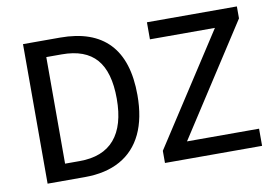

<svg xmlns="http://www.w3.org/2000/svg" viewBox="-71 -771 1274 888"><g transform="rotate(-10 565.5 -327.5)"><path d="M259.3 -655.3Q411.6 -655.3 488.5 -574.2Q565.4 -493.2 565.4 -331.5Q565.4 -224.1 530.3 -150.1Q495.1 -76.2 426.8 -38.1Q358.4 0 260.3 0H85V-655.3ZM468.3 -331.5Q468.3 -457 415.8 -517.3Q363.3 -577.6 253.4 -577.6H180.7V-77.1H249Q358.4 -77.1 413.3 -141.4Q468.3 -205.6 468.3 -331.5ZM972.2 -575.2H667V-655.3H1089.4V-599.1L753.9 -80.6H1092.3V0H636.2V-57.1Z"/></g></svg>

Font: Varta SemiBold
Style: Regular
Weight: 600
Designer: Joana Correia, Viktoriya Grabowska, Eben Sorkin
Foundry: Sorkin Type
Version: Version 1.003; ttfautohint (v1.3) -l 8 -r 24 -G 200 -x 12 -H